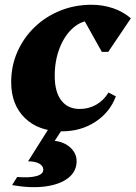

<svg xmlns="http://www.w3.org/2000/svg" viewBox="-20 -536 570 807"><path d="M240 16Q142 16 84.5 -40Q27 -96 27 -191Q27 -259 53 -318Q79 -377 125 -421.5Q171 -466 232.5 -491Q294 -516 365 -516Q412 -516 455 -501.5Q498 -487 530 -459L435 -318H408L318 -479H464V-399Q458 -414 439 -425.5Q420 -437 399.5 -443.5Q379 -450 366 -450Q323 -450 287.5 -419Q252 -388 231 -335Q210 -282 210 -217Q210 -150 237.5 -114Q265 -78 315 -78Q353 -78 384.5 -96Q416 -114 436 -147L467 -131Q442 -64 381 -24Q320 16 240 16ZM31 242 52 208Q105 212 133.5 204Q162 196 162 177Q162 161 144.5 151.5Q127 142 98 142L192 -7H251L210 56Q251 61 276.5 85Q302 109 302 141Q302 184 267.5 211.5Q233 239 172 247.5Q111 256 31 242Z"/></svg>

Font: Platypi Light ExtraBold
Style: Italic
Weight: 800
Italic angle: -13°
Version: Version 1.200